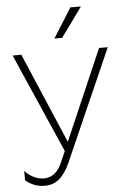

<svg xmlns="http://www.w3.org/2000/svg" viewBox="-61 -800 666 1011"><g transform="rotate(-5 272.0 -294.0)"><path d="M134 168Q101 168 73.5 155.5Q46 143 33 129V80Q48 99 75.5 114Q103 129 133 129Q197 129 229 54L255 -5L25 -530H71L275 -52L482 -530H528L269 57Q243 115 211 141.5Q179 168 134 168ZM350 -756H406L293 -600H252Z"/></g></svg>

Font: Roundo Light
Style: Regular
Weight: 300
Designer: Namrata Goyal (Gurmukhi), Shiva Nallaperumal (Latin)
Foundry: Indian Type Foundry
Version: Version 1.000;PS 1.0;hotconv 1.0.88;makeotf.lib2.5.647800